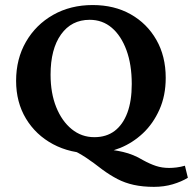

<svg xmlns="http://www.w3.org/2000/svg" viewBox="-20 -602 766 762"><path d="M346.7 6.8Q258.8 6.8 190.4 -29.8Q122.1 -66.4 83 -131.3Q43.9 -196.3 43.9 -281.2Q43.9 -368.2 83 -436Q122.1 -503.9 190.9 -543Q259.8 -582 347.7 -582Q433.6 -582 498.5 -545.4Q563.5 -508.8 600.6 -443.8Q637.7 -378.9 637.7 -293Q637.7 -222.7 612.8 -167Q587.9 -111.3 547.4 -73.2Q506.8 -35.2 457.5 -15.1Q408.2 4.9 359.4 4.9ZM590.8 139.6Q546.9 139.6 511.2 131.8Q475.6 124 445.8 108.4Q416 92.8 386.7 71.3Q369.1 57.6 352.5 45.4Q335.9 33.2 320.3 22.9Q304.7 12.7 289.6 4.4Q274.4 -3.9 259.8 -8.8H390.6Q426.8 -8.8 468.3 1Q509.8 10.7 546.9 33.2Q575.2 48.8 599.1 56.6Q623 64.5 651.4 64.5Q665 64.5 681.2 62.5Q697.3 60.5 713.9 55.7L725.6 103.5Q700.2 119.1 665.5 129.4Q630.9 139.6 590.8 139.6ZM354.5 -57.6Q402.3 -57.6 435.1 -82.5Q467.8 -107.4 485.4 -154.3Q502.9 -201.2 502.9 -268.6Q502.9 -345.7 481.9 -402.8Q460.9 -460 423.8 -491.7Q386.7 -523.4 335.9 -523.4Q263.7 -523.4 222.2 -465.3Q180.7 -407.2 180.7 -305.7Q180.7 -232.4 203.1 -176.8Q225.6 -121.1 264.6 -89.4Q303.7 -57.6 354.5 -57.6Z"/></svg>

Font: Crimson Pro SemiBold
Style: Regular
Weight: 600
Designer: Jacques Le Bailly
Foundry: Baron von Fonthausen
Version: Version 1.003